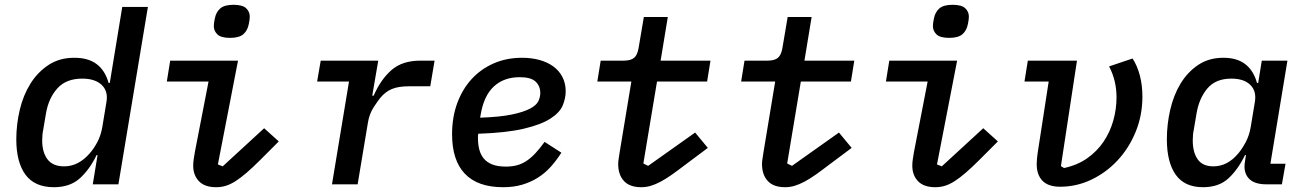

<svg xmlns="http://www.w3.org/2000/svg" viewBox="-20 -769 5440 801"><path d="M387 -122H383Q354 -62 313 -25Q272 12 205 12Q125 12 86.5 -40Q48 -92 48 -188Q48 -250 62.5 -311Q77 -372 107 -420Q137 -468 182.5 -498Q228 -528 290 -528Q349 -528 384 -501Q419 -474 433 -423H438L490 -740H597L474 0H367ZM248 -75Q307 -75 354 -129Q371 -148 386 -176Q401 -204 407 -240L424 -343Q432 -388 404.5 -414.5Q377 -441 323 -441Q256 -441 219.5 -400.5Q183 -360 172 -297L160 -226Q158 -217 157 -205.5Q156 -194 156 -183Q156 -134 178 -104.5Q200 -75 248 -75Z M940 -611Q902 -611 887 -625.5Q872 -640 872 -660Q872 -666 873 -674Q874 -682 876 -691Q881 -718 898.5 -733.5Q916 -749 954 -749Q992 -749 1007 -734.5Q1022 -720 1022 -700Q1022 -694 1021 -686Q1020 -678 1018 -669Q1013 -642 995.5 -626.5Q978 -611 940 -611ZM882 12Q834 12 810 -13Q786 -38 786 -78Q786 -91 788 -104Q790 -117 793 -135L850 -429H676L690 -516H973L889 -83L909 -75L1082 -234L1143 -179L1065 -101Q1034 -70 1009 -48.5Q984 -27 963 -13.5Q942 0 922.5 6Q903 12 882 12Z M1365 0 1436 -429H1303L1318 -516H1558L1533 -370H1539Q1568 -437 1613 -476.5Q1658 -516 1733 -516H1793L1775 -409H1685Q1642 -409 1614.5 -397.5Q1587 -386 1566 -360Q1556 -348 1538.5 -321Q1521 -294 1515 -258L1472 0Z M2079 12Q1973 12 1919.5 -44Q1866 -100 1866 -209Q1866 -280 1887.5 -338.5Q1909 -397 1947.5 -439Q1986 -481 2039.5 -504.5Q2093 -528 2158 -528Q2197 -528 2230 -519Q2263 -510 2287.5 -492.5Q2312 -475 2326 -448.5Q2340 -422 2340 -388Q2340 -359 2327.5 -329Q2315 -299 2276 -274Q2237 -249 2165 -232Q2093 -215 1975 -211Q1974 -204 1974 -198.5Q1974 -193 1974 -191Q1974 -167 1979.5 -145.5Q1985 -124 1998 -108Q2011 -92 2033.5 -83Q2056 -74 2091 -74Q2116 -74 2136.5 -79.5Q2157 -85 2175.5 -97Q2194 -109 2212.5 -128.5Q2231 -148 2252 -177L2322 -132Q2301 -99 2277 -72.5Q2253 -46 2223.5 -27.5Q2194 -9 2158.5 1.5Q2123 12 2079 12ZM2148 -447Q2082 -447 2040 -408Q1998 -369 1985 -289L1983 -278Q2067 -281 2116.5 -291.5Q2166 -302 2192.5 -316.5Q2219 -331 2226.5 -348Q2234 -365 2234 -381Q2234 -410 2214.5 -428.5Q2195 -447 2148 -447Z M2655 12Q2607 12 2583 -14Q2559 -40 2559 -85Q2559 -94 2561 -106.5Q2563 -119 2565 -133L2614 -429H2472L2486 -516H2582Q2611 -516 2625 -527.5Q2639 -539 2644 -568L2666 -698H2766L2736 -516H2944L2930 -429H2721L2664 -87L2684 -77L2880 -216L2933 -152L2842 -84Q2808 -58 2782.5 -40Q2757 -22 2735 -10.5Q2713 1 2694 6.5Q2675 12 2655 12Z M3255 12Q3207 12 3183 -14Q3159 -40 3159 -85Q3159 -94 3161 -106.5Q3163 -119 3165 -133L3214 -429H3072L3086 -516H3182Q3211 -516 3225 -527.5Q3239 -539 3244 -568L3266 -698H3366L3336 -516H3544L3530 -429H3321L3264 -87L3284 -77L3480 -216L3533 -152L3442 -84Q3408 -58 3382.5 -40Q3357 -22 3335 -10.5Q3313 1 3294 6.5Q3275 12 3255 12Z M3940 -611Q3902 -611 3887 -625.5Q3872 -640 3872 -660Q3872 -666 3873 -674Q3874 -682 3876 -691Q3881 -718 3898.5 -733.5Q3916 -749 3954 -749Q3992 -749 4007 -734.5Q4022 -720 4022 -700Q4022 -694 4021 -686Q4020 -678 4018 -669Q4013 -642 3995.5 -626.5Q3978 -611 3940 -611ZM3882 12Q3834 12 3810 -13Q3786 -38 3786 -78Q3786 -91 3788 -104Q3790 -117 3793 -135L3850 -429H3676L3690 -516H3973L3889 -83L3909 -75L4082 -234L4143 -179L4065 -101Q4034 -70 4009 -48.5Q3984 -27 3963 -13.5Q3942 0 3922.5 6Q3903 12 3882 12Z M4473 -516 4406 -76 4419 -68Q4475 -80 4516 -109Q4557 -138 4584 -178Q4611 -218 4624.5 -266Q4638 -314 4638 -363Q4638 -433 4607 -492L4705 -525Q4725 -494 4735.5 -453.5Q4746 -413 4746 -366Q4746 -288 4718 -219.5Q4690 -151 4642.5 -100Q4595 -49 4533 -19.5Q4471 10 4403 10Q4353 10 4329 -15Q4305 -40 4305 -84Q4305 -95 4306 -106Q4307 -117 4309 -131L4355 -429H4254L4268 -516Z M4999 12Q4922 12 4885 -40Q4848 -92 4848 -188Q4848 -250 4862 -311Q4876 -372 4905 -420Q4934 -468 4978.5 -498Q5023 -528 5084 -528Q5141 -528 5175.5 -501Q5210 -474 5224 -423H5229L5244 -516H5351L5280 -86H5343L5328 0H5263Q5211 0 5188.5 -26Q5166 -52 5174 -96L5178 -122H5174Q5145 -62 5105 -25Q5065 12 4999 12ZM5042 -75Q5101 -75 5146 -129Q5162 -148 5177 -176Q5192 -204 5198 -240L5215 -343Q5223 -388 5196.5 -414.5Q5170 -441 5117 -441Q5052 -441 5017.5 -400.5Q4983 -360 4972 -297L4960 -226Q4958 -217 4957 -205.5Q4956 -194 4956 -183Q4956 -134 4976.5 -104.5Q4997 -75 5042 -75Z"/></svg>

Font: IBM Plex Mono Medm
Style: Italic
Weight: 500
Italic angle: -9°
Monospace: yes
Designer: Mike Abbink, Paul van der Laan, Pieter van Rosmalen
Foundry: Bold Monday
Version: Version 2.3